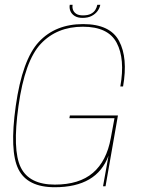

<svg xmlns="http://www.w3.org/2000/svg" viewBox="-20 -781 594 805"><path d="M209.5 4Q386.5 4 435 -128.5L412 0H422.5L474.5 -297H273L271 -285.5H460L444.5 -202Q427 -105.5 369.5 -56.2Q312 -7 210 -7Q102.5 -7 67 -79.2Q31.5 -151.5 57.5 -336.5Q84 -526.5 151.5 -597.8Q219 -669 327.5 -669Q433.5 -669 469.2 -601.5Q505 -534 484.5 -418.5H496Q517 -538.5 479.2 -609.2Q441.5 -680 328.5 -680Q212.5 -680 143 -605.5Q73.5 -531 46 -336.5Q19.5 -147 57.2 -71.5Q95 4 209.5 4ZM326 -706Q348.5 -706 364 -714Q379.5 -722 388.8 -734.5Q398 -747 400.5 -761H388Q386 -750 379.8 -739.8Q373.5 -729.5 361 -723Q348.5 -716.5 328 -716.5Q309.5 -716.5 299.5 -723.2Q289.5 -730 286 -740Q282.5 -750 284.5 -761H272.5Q270 -747 275.2 -734.5Q280.5 -722 293.2 -714Q306 -706 326 -706Z"/></svg>

Font: Anybody UltraCondensed Thin Thin
Style: Italic
Weight: 250
Italic angle: -10°
Version: Version 1.111